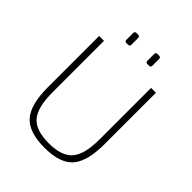

<svg xmlns="http://www.w3.org/2000/svg" viewBox="-239 -996 1145 1145"><g transform="rotate(45 333.5 -424.0)"><path d="M238 -860H253Q267 -860 267 -845V-790Q267 -775 253 -775H238Q225 -775 225 -790V-845Q225 -860 238 -860ZM416 -860H430Q444 -860 444 -845V-790Q444 -775 430 -775H416Q402 -775 402 -790V-845Q402 -860 416 -860ZM573 -690V-257Q573 -111 519 -49.5Q465 12 335 12Q203 12 148.5 -49.5Q94 -111 94 -257V-690H135V-257Q135 -129 179.5 -77Q224 -25 334 -25Q442 -25 487 -77Q532 -129 532 -257V-690Z"/></g></svg>

Font: Exo 2.0 Extra Light
Style: Regular
Weight: 250
Designer: Natanael Gama
Version: Version 1.001;PS 001.001;hotconv 1.0.70;makeotf.lib2.5.58329